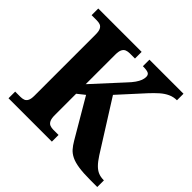

<svg xmlns="http://www.w3.org/2000/svg" viewBox="-173 -897 1080 1080"><g transform="rotate(45 367.0 -357.0)"><path d="M28 0V-53H70Q84 -53 95.5 -57Q107 -61 114 -74Q121 -87 121 -113V-600Q121 -627 114 -640Q107 -653 95.5 -657Q84 -661 70 -661H28V-714H373V-661H331Q317 -661 305 -656.5Q293 -652 286 -638.5Q279 -625 279 -596V-363L434 -532Q456 -555 468 -572.5Q480 -590 485.5 -604.5Q491 -619 491 -633Q491 -650 478.5 -656Q466 -662 435 -662V-714H706V-662Q679 -662 655 -651Q631 -640 608.5 -620Q586 -600 562 -574L430 -429L616 -134Q636 -103 653.5 -85.5Q671 -68 689.5 -60.5Q708 -53 730 -53H734V0H680Q623 0 586 -5.5Q549 -11 525.5 -22.5Q502 -34 487 -51Q472 -68 458 -92L323 -322L279 -287V-118Q279 -90 286 -76Q293 -62 305 -57.5Q317 -53 331 -53H373V0Z"/></g></svg>

Font: Noto Serif Tamil
Style: Bold
Weight: 700
Designer: Indian Type Foundry, Tom Grace, and the Monotype Design Team
Foundry: Monotype Imaging Inc.
Version: Version 2.003